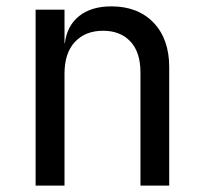

<svg xmlns="http://www.w3.org/2000/svg" viewBox="-20 -580 639 600"><path d="M91.3 0V-549.8H181.6V-444.8H182.6Q189.5 -500 227.5 -530Q265.6 -560.1 328.1 -560.1Q411.1 -560.1 460 -509Q508.8 -458 508.8 -370.1V0H418.9V-354Q418.9 -417 387.5 -450.4Q356 -483.9 302.2 -483.9Q246.6 -483.9 214.1 -449Q181.6 -414.1 181.6 -350.1V0Z"/></svg>

Font: UDEV Gothic 35
Style: Regular
Weight: 400
Version: v2.1.0; ttfautohint (v1.8.4.7-5d5b-dirty) -l 6 -r 45 -G 200 